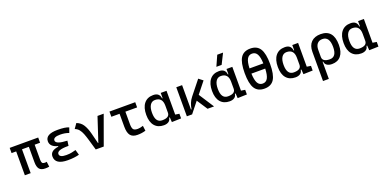

<svg xmlns="http://www.w3.org/2000/svg" viewBox="-6 -1892 6456 3214"><g transform="rotate(-20 3222.5 -285.0)"><path d="M126 0V-424.8H43.9V-517.6H551.8V-424.8H455.1V-156.2Q455.1 -117.7 466.6 -100.3Q478 -83 516.6 -83Q523.4 -83 530.5 -84Q537.6 -85 546.9 -86.9L558.6 3.9Q540.5 7.3 525.4 8.5Q510.3 9.8 487.3 9.8Q415.5 9.8 383.5 -28.6Q351.6 -66.9 351.6 -151.4V-424.8H229.5V0Z M891.6 9.8Q667 9.8 667 -136.7Q667 -238.3 816.4 -258.8V-268.6Q681.6 -302.7 681.6 -401.4Q681.6 -527.3 899.4 -527.3Q1037.6 -527.3 1098.6 -499L1066.9 -410.6Q999.5 -437.5 910.2 -437.5Q789.6 -437.5 789.6 -377Q789.6 -308.6 993.2 -300.8L981.4 -212.4H965.8Q774.9 -212.4 774.9 -141.6Q774.9 -80.1 895.5 -80.1Q956.1 -80.1 995.8 -89.4Q1035.6 -98.6 1066.9 -106.9L1093.8 -13.7Q1054.7 -2.9 1003.7 3.4Q952.6 9.8 891.6 9.8Z M1388.7 0 1333.5 -190.4Q1314.5 -255.9 1294.7 -306.4Q1274.9 -356.9 1246.8 -391.1Q1218.8 -425.3 1174.8 -441.9L1234.4 -527.3Q1309.6 -499.5 1349.4 -435.3Q1389.2 -371.1 1414.1 -273.4L1460.9 -87.9H1466.8L1608.4 -517.6H1718.8L1531.2 0Z M2130.9 9.8Q2044.4 9.8 2006.1 -39.1Q1967.8 -87.9 1967.8 -195.3V-424.8H1821.3V-517.6H2280.3V-424.8H2071.3V-200.2Q2071.3 -138.7 2089.6 -110.8Q2107.9 -83 2169.9 -83Q2208 -83 2265.6 -101.6L2277.3 -10.7Q2239.7 0 2205.1 4.9Q2170.4 9.8 2130.9 9.8Z M2601.6 9.8Q2496.6 9.8 2438.7 -58.3Q2380.9 -126.5 2380.9 -253.9Q2380.9 -384.3 2438.7 -455.8Q2496.6 -527.3 2602.5 -527.3Q2712.9 -527.3 2724.6 -423.8H2734.4V-517.6H2837.9V-93.8L2909.2 -83V0L2743.2 4.9L2737.3 -80.1H2724.6Q2719.7 -35.6 2686.8 -12.9Q2653.8 9.8 2601.6 9.8ZM2483.4 -253.9Q2483.4 -78.1 2603.5 -78.1Q2734.4 -78.1 2734.4 -166V-291Q2734.4 -439.5 2602.5 -439.5Q2545.4 -439.5 2514.4 -391.1Q2483.4 -342.8 2483.4 -253.9Z M3011.7 0V-517.6H3115.2V-83.5H3126Q3133.3 -137.2 3152.6 -186Q3171.9 -234.9 3207 -278.8L3405.3 -527.3L3480 -469.2L3321.3 -270L3496.1 0H3380.4L3256.3 -189.5L3105.5 0Z M3773.4 9.8Q3668.5 9.8 3610.6 -58.3Q3552.7 -126.5 3552.7 -253.9Q3552.7 -384.3 3610.6 -455.8Q3668.5 -527.3 3774.4 -527.3Q3884.8 -527.3 3896.5 -423.8H3906.2V-517.6H4009.8V-93.8L4081.1 -83V0L3915 4.9L3909.2 -80.1H3896.5Q3891.6 -35.6 3858.6 -12.9Q3825.7 9.8 3773.4 9.8ZM3655.3 -253.9Q3655.3 -78.1 3775.4 -78.1Q3906.2 -78.1 3906.2 -166V-291Q3906.2 -439.5 3774.4 -439.5Q3717.3 -439.5 3686.3 -391.1Q3655.3 -342.8 3655.3 -253.9ZM3759.3 -609.4 3842.3 -794.9H3945.8L3853 -609.4Z M4394.5 9.8Q4275.4 9.8 4221.7 -74.7Q4168 -159.2 4168 -346.7Q4168 -534.2 4221.7 -618.7Q4275.4 -703.1 4394.5 -703.1Q4513.7 -703.1 4567.4 -618.7Q4621.1 -534.2 4621.1 -346.7Q4621.1 -159.2 4567.4 -74.7Q4513.7 9.8 4394.5 9.8ZM4394.5 -613.3Q4335.4 -613.3 4305.7 -561.3Q4275.9 -509.3 4271.5 -394.5H4517.6Q4513.2 -509.3 4483.4 -561.3Q4453.6 -613.3 4394.5 -613.3ZM4394.5 -80.1Q4454.1 -80.1 4483.6 -132.8Q4513.2 -185.5 4517.6 -301.8H4271.5Q4275.9 -185.5 4305.4 -132.8Q4335 -80.1 4394.5 -80.1Z M4945.3 9.8Q4840.3 9.8 4782.5 -58.3Q4724.6 -126.5 4724.6 -253.9Q4724.6 -384.3 4782.5 -455.8Q4840.3 -527.3 4946.3 -527.3Q5056.6 -527.3 5068.4 -423.8H5078.1V-517.6H5181.6V-93.8L5252.9 -83V0L5086.9 4.9L5081.1 -80.1H5068.4Q5063.5 -35.6 5030.5 -12.9Q4997.6 9.8 4945.3 9.8ZM4827.1 -253.9Q4827.1 -78.1 4947.3 -78.1Q5078.1 -78.1 5078.1 -166V-291Q5078.1 -439.5 4946.3 -439.5Q4889.2 -439.5 4858.2 -391.1Q4827.1 -342.8 4827.1 -253.9Z M5355.5 224.6V-295.4Q5355.5 -406.2 5415.3 -466.8Q5475.1 -527.3 5584 -527.3Q5812.5 -527.3 5812.5 -253.9Q5812.5 -126.5 5756.1 -58.3Q5699.7 9.8 5596.7 9.8Q5542 9.8 5507.8 -12.9Q5473.6 -35.6 5468.8 -80.1H5459V224.6ZM5584 -439.5Q5524.4 -439.5 5491.7 -400.6Q5459 -361.8 5459 -291V-166Q5459 -78.1 5589.8 -78.1Q5710 -78.1 5710 -253.9Q5710 -439.5 5584 -439.5Z M6117.2 9.8Q6012.2 9.8 5954.3 -58.3Q5896.5 -126.5 5896.5 -253.9Q5896.5 -384.3 5954.3 -455.8Q6012.2 -527.3 6118.2 -527.3Q6228.5 -527.3 6240.2 -423.8H6250V-517.6H6353.5V-93.8L6424.8 -83V0L6258.8 4.9L6252.9 -80.1H6240.2Q6235.4 -35.6 6202.4 -12.9Q6169.4 9.8 6117.2 9.8ZM5999 -253.9Q5999 -78.1 6119.1 -78.1Q6250 -78.1 6250 -166V-291Q6250 -439.5 6118.2 -439.5Q6061 -439.5 6030 -391.1Q5999 -342.8 5999 -253.9Z"/></g></svg>

Font: Caskaydia Cove
Style: Regular
Weight: 400
Monospace: yes
Designer: Aaron Bell
Foundry: Saja Typeworks
Version: Version 4.300; ttfautohint (v1.8.3)